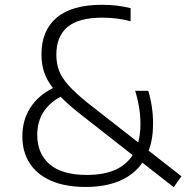

<svg xmlns="http://www.w3.org/2000/svg" viewBox="-20 -769 775 799"><path d="M703 10 572.5 -92Q538 -42 478.2 -16.5Q418.5 9 337 9Q251 9 191.8 -17.2Q132.5 -43.5 102.8 -90.8Q73 -138 73 -201.5Q73 -269 106 -320.5Q139 -372 200.5 -402.5Q174.5 -436 163.5 -469.2Q152.5 -502.5 152.5 -542Q152.5 -642 215.8 -695.5Q279 -749 404 -749Q470.5 -749 523.5 -735V-680.5Q469 -695.5 405.5 -695.5Q307 -695.5 260.8 -656.5Q214.5 -617.5 214.5 -541.5Q214.5 -505 225.5 -475.5Q236.5 -446 265 -414Q293.5 -382 346.5 -339.5L555 -176.5Q564.5 -209.5 564.5 -254Q564.5 -286 558.8 -321.8Q553 -357.5 542.5 -391H597Q617 -325 617 -254Q617 -190 598.5 -142L735 -35.5ZM532 -123.5 314.5 -294Q266.5 -331.5 232 -366.5Q135 -313.5 135 -207.5Q135 -130 186.5 -85.5Q238 -41 341.5 -41Q479.5 -41 532 -123.5Z"/></svg>

Font: Encode Sans Light
Style: Regular
Weight: 300
Designer: Multiple Designers
Foundry: Impallari Type
Version: Version 2.000